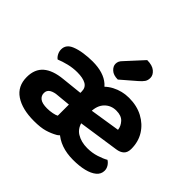

<svg xmlns="http://www.w3.org/2000/svg" viewBox="-173 -946 1172 1172"><g transform="rotate(45 413.0 -360.0)"><path d="M411 -170 406 -270 654 -309Q651 -337 629.5 -361Q608 -385 564 -385Q519 -385 489 -354.5Q459 -324 458 -268L462 -199Q471 -144 509 -120.5Q547 -97 600 -97Q642 -97 679 -109Q716 -121 738 -134Q753 -125 763 -109Q773 -93 773 -75Q773 -45 749 -25Q725 -5 684 5Q643 15 590 15Q478 15 412.5 -48Q347 -111 342 -221Q342 -227 340.5 -233.5Q339 -240 339 -246Q339 -332 370.5 -386.5Q402 -441 453.5 -468Q505 -495 564 -495Q632 -495 683.5 -467.5Q735 -440 764.5 -393Q794 -346 794 -284Q794 -253 777 -237Q760 -221 730 -217ZM255 -95Q278 -95 300.5 -99.5Q323 -104 333 -110V-206L249 -198Q215 -196 195 -184Q175 -172 175 -148Q175 -124 194 -109.5Q213 -95 255 -95ZM249 -495Q345 -495 396 -450Q447 -405 447 -317V-88Q447 -63 436 -46.5Q425 -30 411 -22Q381 -5 345.5 5.5Q310 16 253 16Q151 16 91.5 -24Q32 -64 32 -143Q32 -211 74 -247.5Q116 -284 199 -292L332 -306V-318Q332 -352 305.5 -367Q279 -382 230 -382Q192 -382 155.5 -373Q119 -364 90 -352Q78 -360 69.5 -376.5Q61 -393 61 -411Q61 -453 107 -472Q136 -484 174.5 -489.5Q213 -495 249 -495ZM379 -627 479 -736Q524 -736 547 -716.5Q570 -697 570 -673Q570 -652 560.5 -638Q551 -624 530 -606L436 -525Q398 -525 378 -543.5Q358 -562 358 -583Q358 -595 362.5 -605Q367 -615 379 -627Z"/></g></svg>

Font: Baloo Bhaijaan 2
Style: Bold
Weight: 700
Designer: Sanskriti Dholi, Noopur Datye and Ek Type
Foundry: Ek Type
Version: Version 1.701